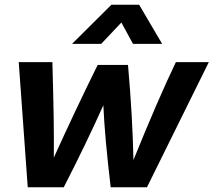

<svg xmlns="http://www.w3.org/2000/svg" viewBox="-20 -790 901 810"><path d="M861 -528 600 0H447Q422 -209 416 -346Q343 -183 249 0H97L59 -528H201Q209 -253 207 -125Q300 -330 392 -516H520Q539 -301 543 -115Q647 -372 722 -528ZM284 -605 450 -770H567L664 -605H541L492 -695L407 -605Z"/></svg>

Font: Nacelle Bold
Style: Italic
Weight: 700
Italic angle: -12°
Designer: Sora Sagano
Foundry: Sora Sagano
Version: Version 1.000;FEAKit 1.0